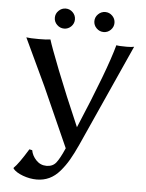

<svg xmlns="http://www.w3.org/2000/svg" viewBox="-56 -846 693 914"><g transform="rotate(5 290.0 -389.5)"><path d="M376.2 -719.2Q361.8 -733.4 361.8 -752.9Q361.8 -772.5 376.2 -786.6Q390.6 -800.8 410.2 -800.8Q429.7 -800.8 443.8 -786.6Q458 -772.5 458 -752.9Q458 -733.4 443.8 -719.2Q429.7 -705.1 410.2 -705.1Q390.6 -705.1 376.2 -719.2ZM187.3 -719.2Q172.9 -733.4 172.9 -752.9Q172.9 -772.5 187.3 -786.6Q201.7 -800.8 221.2 -800.8Q240.7 -800.8 254.9 -786.6Q269 -772.5 269 -752.9Q269 -733.4 254.9 -719.2Q240.7 -705.1 221.2 -705.1Q201.7 -705.1 187.3 -719.2ZM120.6 -115.2Q125 -89.4 145.3 -68.1Q165.5 -46.9 194.8 -46.9Q224.1 -46.9 240.5 -67.4Q256.8 -87.9 278.8 -138.2L151.4 -423.8L45.9 -647.9Q63 -645 106 -645Q144 -645 161.1 -647.9Q170.4 -616.2 214.1 -504.6Q257.8 -393.1 323.2 -242.7Q443.8 -528.3 476.1 -647.9Q488.3 -645 525.9 -645Q548.8 -645 561 -647.9L341.8 -161.1Q321.8 -117.2 304.2 -86.9Q286.6 -56.6 263.9 -30.3Q241.2 -3.9 213.9 9Q186.5 22 153.8 22Q120.6 22 87.6 9.8Q54.7 -2.4 40 -20V-24.4Q62.5 -45.4 106.9 -118.2Z"/></g></svg>

Font: Linux Biolinum G
Style: Regular
Weight: 400
Designer: Philipp H. Poll
Foundry: Philipp H. Poll
Version: Version 1.1.0 ; ttfautohint (v1.6)